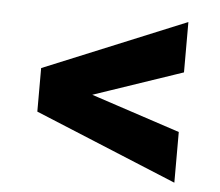

<svg xmlns="http://www.w3.org/2000/svg" viewBox="-42 -586 659 575"><g transform="rotate(5 288.0 -298.5)"><path d="M502 -209V-56.6L74.7 -232.9V-344.7L202.1 -308.1ZM202.1 -286.6 74.7 -251.5V-363.8L502 -539.6V-388.2Z"/></g></svg>

Font: Heebo ExtraBold
Style: Regular
Weight: 800
Designer: Oded Ezer
Foundry: Ezer Type House
Version: Version 3.100